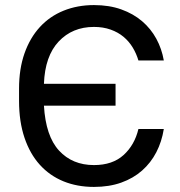

<svg xmlns="http://www.w3.org/2000/svg" viewBox="-20 -728 710 756"><path d="M350 8Q284 8 230 -14Q176 -36 137 -79Q98 -122 76.5 -185.5Q55 -249 55 -331V-379Q55 -457 76.5 -518Q98 -579 137 -621.5Q176 -664 230.5 -686Q285 -708 350 -708Q410 -708 457.5 -691Q505 -674 539.5 -644.5Q574 -615 595.5 -575.5Q617 -536 625 -490H525Q517 -517 502.5 -541Q488 -565 466.5 -583Q445 -601 415.5 -611.5Q386 -622 350 -622Q265 -622 211 -564.5Q157 -507 153 -398H435V-312H153Q160 -192 212.5 -135Q265 -78 350 -78Q423 -78 466.5 -117.5Q510 -157 525 -220H625Q617 -170 595.5 -128.5Q574 -87 539.5 -56.5Q505 -26 457.5 -9Q410 8 350 8Z"/></svg>

Font: PT Root UI Medium
Style: Regular
Weight: 500
Designer: Vitaly Kuzmin
Foundry: ParaType Ltd.
Version: Version 2.001G